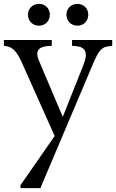

<svg xmlns="http://www.w3.org/2000/svg" viewBox="-25 -727 601 994"><path d="M376 -594C407 -594 432 -617 432 -651C432 -684 407 -707 376 -707C344 -707 319 -684 319 -651C319 -617 344 -594 376 -594ZM177 -594C208 -594 233 -617 233 -651C233 -684 208 -707 177 -707C145 -707 120 -684 120 -651C120 -617 145 -594 177 -594ZM81 247H184L456 -395C486 -466 501 -482 535 -487L556 -490V-520H348V-490L369 -488C416 -484 433 -456 407 -391L300 -122L177 -412C157 -458 171 -484 218 -488L243 -490V-520H-5V-490L12 -487C40 -482 63 -458 84 -412L258 -23L81 232Z"/></svg>

Font: Hedvig Letters Serif 24pt
Style: Regular
Weight: 400
Designer: Alexander Örn & Tor Weibull
Foundry: Kanon Foundry
Version: Version 1.000